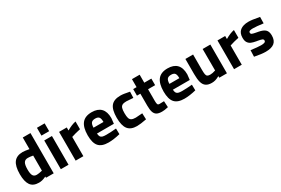

<svg xmlns="http://www.w3.org/2000/svg" viewBox="85 -1800 4236 2892"><g transform="rotate(-30 2203.0 -354.0)"><path d="M487 -700V0H353V-21Q312 -2 283.5 5Q255 12 226 12Q126 12 82 -51.5Q38 -115 38 -243Q38 -383 87.5 -447.5Q137 -512 240 -512Q277 -512 353 -498V-700ZM353 -123V-386Q300 -396 264 -396Q216 -396 195 -362Q174 -328 174 -246Q174 -171 193 -139.5Q212 -108 257 -108Q290 -108 353 -123Z M611 -720H745V-584H611ZM611 -500H745V0H611Z M1162 -377Q1110 -366 1080 -358Q1050 -350 1003 -335V0H869V-500H1003V-447Q1089 -498 1162 -512Z M1645 -193H1351Q1353 -158 1363.5 -139.5Q1374 -121 1397 -113.5Q1420 -106 1463 -106Q1497 -106 1547 -108.5Q1597 -111 1637 -115L1639 -16Q1526 12 1437 12Q1320 12 1268 -47Q1216 -106 1216 -238Q1216 -376 1270.5 -444Q1325 -512 1440 -512Q1546 -512 1600.5 -455.5Q1655 -399 1655 -286ZM1523 -295Q1523 -355 1504.5 -378.5Q1486 -402 1439 -402Q1391 -402 1371 -377.5Q1351 -353 1350 -295Z M1727 -250Q1727 -389 1777 -450.5Q1827 -512 1940 -512Q1969 -512 2004 -507Q2039 -502 2098 -490L2094 -384Q2009 -392 1976 -392Q1930 -392 1906 -379.5Q1882 -367 1872.5 -337Q1863 -307 1863 -251Q1863 -194 1872.5 -164Q1882 -134 1906.5 -121Q1931 -108 1978 -108L2094 -116L2098 -9Q1992 12 1932 12Q1824 12 1775.5 -50.5Q1727 -113 1727 -250Z M2475 -3Q2435 6 2412.5 9Q2390 12 2367 12Q2309 12 2277 -6Q2245 -24 2231 -65Q2217 -106 2217 -178V-386H2158V-500H2217V-639H2351V-500H2474V-386H2351V-181Q2351 -142 2358 -124.5Q2365 -107 2393 -108L2469 -110Z M2965 -193H2671Q2673 -158 2683.5 -139.5Q2694 -121 2717 -113.5Q2740 -106 2783 -106Q2817 -106 2867 -108.5Q2917 -111 2957 -115L2959 -16Q2846 12 2757 12Q2640 12 2588 -47Q2536 -106 2536 -238Q2536 -376 2590.5 -444Q2645 -512 2760 -512Q2866 -512 2920.5 -455.5Q2975 -399 2975 -286ZM2843 -295Q2843 -355 2824.5 -378.5Q2806 -402 2759 -402Q2711 -402 2691 -377.5Q2671 -353 2670 -295Z M3500 -500V0H3367V-28Q3325 -5 3295.5 3.5Q3266 12 3233 12Q3169 12 3132.5 -14Q3096 -40 3081 -94Q3066 -148 3066 -238V-500H3200V-236Q3200 -182 3205 -155.5Q3210 -129 3225.5 -118.5Q3241 -108 3273 -108Q3296 -108 3314.5 -112Q3333 -116 3367 -126L3366 -500Z M3917 -377Q3865 -366 3835 -358Q3805 -350 3758 -335V0H3624V-500H3758V-447Q3844 -498 3917 -512Z M3978 -12 3982 -124Q4103 -108 4158 -108Q4195 -108 4216.5 -116Q4238 -124 4238 -146Q4238 -166 4217.5 -175Q4197 -184 4149 -192Q4131 -194 4124 -196Q4074 -205 4042 -218.5Q4010 -232 3990 -261.5Q3970 -291 3970 -344Q3970 -429 4022 -470Q4074 -511 4167 -511Q4199 -511 4241 -505.5Q4283 -500 4357 -486L4355 -375Q4234 -391 4176 -391Q4142 -391 4122.5 -384Q4103 -377 4103 -357Q4103 -336 4123.5 -327.5Q4144 -319 4190 -311L4223 -305Q4304 -290 4337.5 -257Q4371 -224 4371 -156Q4371 -70 4322 -29Q4273 12 4170 12Q4101 12 3978 -12Z"/></g></svg>

Font: Cairo
Style: Bold
Weight: 700
Designer: Mohamed Gaber
Foundry: Kief Type Foundry
Version: Version 2.100